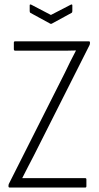

<svg xmlns="http://www.w3.org/2000/svg" viewBox="-20 -840 444 860"><path d="M23 0Q18 0 18 -6V-8Q18 -13 20 -17L270 -513Q282 -539 294.5 -563.5Q307 -588 320 -613V-614Q298 -613 275.5 -613Q253 -613 231 -613H48Q42 -613 42 -620V-649Q42 -655 48 -655H378Q383 -655 383 -649V-647Q383 -645 382.5 -642.5Q382 -640 381 -638L131 -142Q118 -118 105.5 -93Q93 -68 80 -43V-42Q104 -42 125 -42Q146 -42 168 -42H362Q367 -42 367 -36V-6Q367 0 362 0ZM205 -734 117 -782Q113 -784 113 -790V-816Q113 -822 120 -819L208 -773L297 -819Q304 -822 304 -816V-790Q304 -784 300 -782L212 -734Q208 -732 205 -734Z"/></svg>

Font: Sofia Sans Condensed Light
Style: Regular
Weight: 300
Designer: Botio Nikoltchev, Ani Petrova
Foundry: lettersoup
Version: Version 4.101